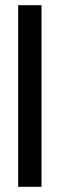

<svg xmlns="http://www.w3.org/2000/svg" viewBox="-20 -720 230 740"><path d="M50 0V-700H140V0Z"/></svg>

Font: Turret Road
Style: Bold
Weight: 700
Designer: Noponies
Foundry: Noponies
Version: Version 1.001; ttfautohint (v1.8)